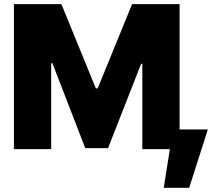

<svg xmlns="http://www.w3.org/2000/svg" viewBox="-20 -727 1043 936"><path d="M279.3 -707 447.3 -295.9H456.1L624 -707H855.5V-95.7H993.2L902.3 188.5H778.3L808.1 0H673.8V-416H668L506.8 -4.9H395.5L235.4 -418.9H229.5V0H47.9V-707Z"/></svg>

Font: Pretendard JP Black
Style: Regular
Weight: 900
Designer: Base glyphs from Inter by Rasmus Andersson; Hangeul glyphs from Noto Sans CJK(Source Han Sans) by Jang Soo-young and Kan
Foundry: Kil Hyung-jin
Version: Version 1.309